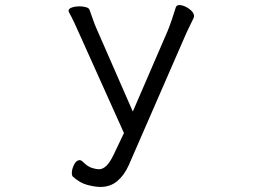

<svg xmlns="http://www.w3.org/2000/svg" viewBox="-20 -732 1040 759"><path d="M470 -206 292 -602Q285 -618 274.5 -640.5Q264 -663 253 -683Q251 -687 251 -689Q251 -698 264.5 -702.5Q278 -707 294 -707Q308 -707 320 -703.5Q332 -700 334 -693Q339 -680 347 -656.5Q355 -633 362 -618L505 -291L642 -608Q650 -627 659 -653.5Q668 -680 675 -703Q678 -712 689 -712Q700 -712 713.5 -705.5Q727 -699 737 -689Q747 -679 747 -668Q747 -666 746.5 -664Q746 -662 745 -660Q738 -645 728.5 -626Q719 -607 710 -586L489 -79Q471 -39 443.5 -16Q416 7 377 7Q357 7 327 -0.5Q297 -8 269 -33Q264 -37 264 -48Q264 -64 273 -81.5Q282 -99 295 -99Q301 -99 309 -91Q326 -74 342.5 -68.5Q359 -63 372 -63Q386 -63 400 -76Q414 -89 429 -120Z"/></svg>

Font: Moon Stars Kai T
Style: Regular
Weight: 400
Designer: GuiWonder
Version: Version 1.101